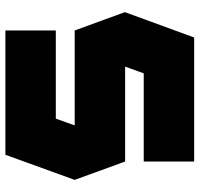

<svg xmlns="http://www.w3.org/2000/svg" viewBox="-34 -706 740 712"><g transform="rotate(-90 336.0 -350.0)"><path d="M579 -700V-513H252L227 -443H579L647 -257L553 0H93V-187H420L445 -256H93L25 -443L118 -700Z"/></g></svg>

Font: Clickuper
Style: Bold
Weight: 700
Designer: Denis Ignatov
Foundry: Denis Ignatov
Version: Version 1.10 April 16, 2021